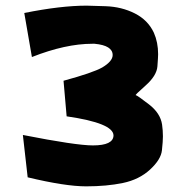

<svg xmlns="http://www.w3.org/2000/svg" viewBox="-20 -588 646 680"><path d="M285 72Q211 72 78 40L61 -110Q249 -73 309 -73Q381 -73 382 -108Q382 -152 216 -176L205 -302Q308 -330 342 -349Q379 -371 379 -393Q379 -427 315 -433H307Q212 -433 93 -386L66 -542Q195 -568 287 -568Q298 -568 354.5 -566Q411 -564 457.5 -540.5Q504 -517 525 -472Q540 -438 540 -396Q540 -386 537.5 -353Q535 -320 495.5 -285Q456 -250 461 -251Q468 -249 508 -218Q548 -187 554 -147Q557 -126 557 -105Q557 -88 553.5 -55.5Q550 -23 511.5 12.5Q473 48 415.5 60Q358 72 285 72Z"/></svg>

Font: KN Bobohei
Style: Bold
Weight: 700
Designer: Kingnam Type Foundry
Version: Version 1.710;March 18, 2023